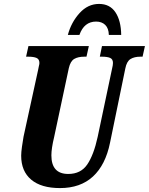

<svg xmlns="http://www.w3.org/2000/svg" viewBox="-20 -949 759 979"><path d="M88 -155Q88 -172 92 -201Q96 -230 100 -252L174 -591Q176 -604 178.5 -613Q181 -622 181 -628Q181 -647 166.5 -653.5Q152 -660 123 -660H113L125 -714H433L421 -660H410Q378 -660 358.5 -648.5Q339 -637 331 -602L256 -250Q242 -192 242 -157Q242 -62 328 -62Q392 -62 425 -110.5Q458 -159 478 -251L551 -597Q556 -617 556 -628Q556 -647 542 -653.5Q528 -660 499 -660H489L500 -714H719L707 -660H696Q665 -660 645.5 -648Q626 -636 619 -600L541 -221Q518 -108 454 -49Q390 10 286 10Q190 10 139 -33Q88 -76 88 -155ZM485 -929Q540 -929 568.5 -886.5Q597 -844 598 -771H535Q534 -805 516.5 -822Q499 -839 470 -839Q409 -839 385 -771H326Q343 -835 385.5 -882Q428 -929 485 -929Z"/></svg>

Font: Noto Serif CondExtraBold
Style: Italic
Weight: 800
Width: 3
Italic angle: -12°
Designer: Monotype Design Team
Foundry: Monotype Imaging Inc.
Version: Version 1.001